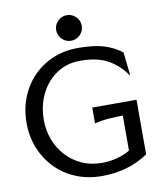

<svg xmlns="http://www.w3.org/2000/svg" viewBox="-105 -1085 1007 1183"><g transform="rotate(-10 398.5 -493.0)"><path d="M727 -70Q658 -25 587 -5.5Q516 14 438 14Q349 14 275 -16.5Q201 -47 147.5 -102Q94 -157 64.5 -230Q35 -303 35 -388Q35 -473 63.5 -546Q92 -619 144.5 -673.5Q197 -728 268.5 -758.5Q340 -789 427 -789Q526 -789 588 -770Q650 -751 699 -713L715 -568H712Q672 -629 604.5 -669Q537 -709 427 -709Q341 -709 277 -665Q213 -621 178 -548.5Q143 -476 143 -388Q143 -322 165 -264Q187 -206 228 -161.5Q269 -117 325 -91.5Q381 -66 449 -66Q502 -66 549 -79Q596 -92 627 -112V-331Q582 -330 538 -327Q494 -324 450 -313V-412H727ZM394 -840Q361 -840 337.5 -863.5Q314 -887 314 -920Q314 -953 337.5 -976.5Q361 -1000 394 -1000Q427 -1000 450.5 -976.5Q474 -953 474 -920Q474 -887 450.5 -863.5Q427 -840 394 -840Z"/></g></svg>

Font: Faculty Glyphic
Style: Regular
Weight: 400
Designer: Koto Studio, Dylan Young
Foundry: Koto Studio
Version: Version 1.004; ttfautohint (v1.8.4.7-5d5b)